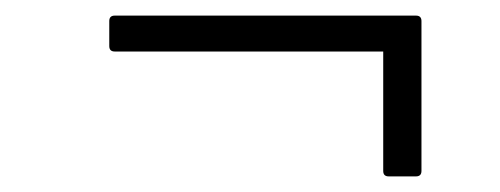

<svg xmlns="http://www.w3.org/2000/svg" viewBox="-20 -344 640 246"><path d="M478 -118Q471 -118 471 -125V-278H127Q120 -278 120 -285V-317Q120 -324 127 -324H513Q520 -324 520 -317V-125Q520 -118 513 -118Z"/></svg>

Font: Sofia Sans Light
Style: Italic
Weight: 300
Italic angle: -9°
Version: Version 4.100-B